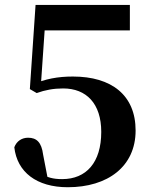

<svg xmlns="http://www.w3.org/2000/svg" viewBox="-20 -761 634 797"><path d="M261.2 16.2C427 16.2 542.9 -69.6 542.9 -219.3C542.9 -366.1 443 -443.3 282.6 -443.3C221.1 -443.3 167 -434 110.9 -408.2L148.9 -396.3L170.6 -711.2L147 -634.9H519.1V-740.5H127.6L103.9 -391.2L132.3 -374.7C167.3 -387.4 202.2 -393.9 242.1 -393.9C338.3 -393.9 400.3 -331.3 400.3 -213.4C400.3 -86.1 337.9 -17.5 238.1 -17.5C198.9 -17.5 177.4 -24.5 145 -41.6L179 -15.3L159 -119.1C152.4 -170.5 131.9 -189.3 96.6 -189.3C71.6 -189.3 49.1 -175.9 39.4 -149.7C50.9 -46.6 132 16.2 261.2 16.2Z"/></svg>

Font: Source Han Serif CN VF
Style: Regular
Weight: 250
Designer: Ryoko NISHIZUKA 西塚涼子 (kana & ideographs); Frank Grießhammer (Latin, Greek & Cyrillic); Wenlong ZHANG 张文龙 (bopomofo); San
Foundry: Adobe
Version: Version 2.002;hotconv 1.1.0;makeotfexe 2.6.0